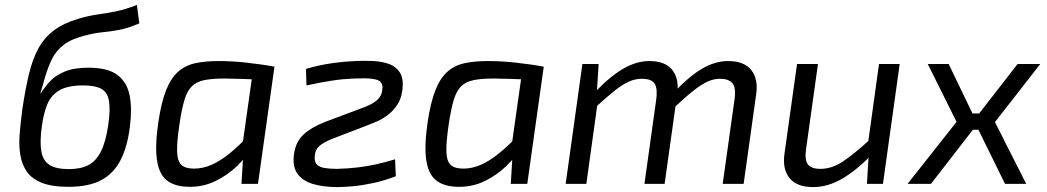

<svg xmlns="http://www.w3.org/2000/svg" viewBox="-20 -747 4252 780"><path d="M258 12Q192 12 151 -4Q110 -20 89.5 -49Q69 -78 62.5 -117.5Q56 -157 60 -205Q64 -253 71 -305Q83 -385 97.5 -445.5Q112 -506 135.5 -549.5Q159 -593 198.5 -623Q238 -653 299 -671Q340 -683 375.5 -688Q411 -693 449.5 -700.5Q488 -708 536 -727L546 -652Q499 -632 464 -625.5Q429 -619 397 -616Q365 -613 327 -603Q270 -589 239 -565Q208 -541 192 -509Q176 -477 164 -437Q160 -421 154 -401.5Q148 -382 144 -368H146Q160 -391 181.5 -415Q203 -439 241 -455.5Q279 -472 339 -472Q418 -472 457 -442.5Q496 -413 506.5 -360Q517 -307 508 -235Q498 -151 469.5 -96Q441 -41 390 -14.5Q339 12 258 12ZM260 -60Q307 -60 338.5 -76Q370 -92 390 -131.5Q410 -171 420 -241Q429 -304 422.5 -338.5Q416 -373 391 -386.5Q366 -400 318 -400Q256 -400 222 -380.5Q188 -361 172.5 -324Q157 -287 150 -234Q141 -170 148 -131.5Q155 -93 182 -76.5Q209 -60 260 -60Z M867 -499Q893 -499 922 -497.5Q951 -496 981.5 -492.5Q1012 -489 1041 -485Q1070 -481 1095 -476L1058 -423Q1003 -425 959 -426.5Q915 -428 892 -428Q842 -428 810 -421.5Q778 -415 759 -396Q740 -377 729 -340Q718 -303 709 -242Q698 -169 699.5 -130Q701 -91 717.5 -76.5Q734 -62 768 -62Q804 -62 839.5 -77.5Q875 -93 912.5 -123.5Q950 -154 991 -197L1008 -156Q983 -111 943.5 -73Q904 -35 855.5 -11.5Q807 12 751 12Q693 12 660 -12.5Q627 -37 618 -94.5Q609 -152 623 -249Q635 -331 655 -381Q675 -431 704.5 -456.5Q734 -482 774.5 -490.5Q815 -499 867 -499ZM1010 -476H1095L1028 0H961L968 -115L960 -123Z M1425 -499Q1462 -501 1498 -499Q1534 -497 1562 -486.5Q1590 -476 1605 -451.5Q1620 -427 1615 -384Q1611 -347 1594 -321.5Q1577 -296 1555 -279.5Q1533 -263 1511 -253.5Q1489 -244 1473 -238L1327 -182Q1293 -168 1277 -153.5Q1261 -139 1259 -116Q1256 -91 1266.5 -79.5Q1277 -68 1298.5 -64.5Q1320 -61 1349 -61Q1391 -62 1430.5 -66.5Q1470 -71 1508.5 -79.5Q1547 -88 1585 -100L1588 -31Q1541 -13 1497 -3.5Q1453 6 1415.5 9.5Q1378 13 1350 13Q1293 13 1251.5 0.5Q1210 -12 1189 -40.5Q1168 -69 1174 -118Q1180 -169 1212 -199.5Q1244 -230 1304 -253L1440 -304Q1490 -321 1510.5 -339Q1531 -357 1533 -382Q1536 -403 1526.5 -413.5Q1517 -424 1491 -427Q1465 -430 1418 -428Q1394 -427 1372.5 -425Q1351 -423 1329 -419.5Q1307 -416 1282 -411.5Q1257 -407 1225 -400L1223 -467Q1273 -482 1324 -489.5Q1375 -497 1425 -499Z M1961 -499Q1987 -499 2016 -497.5Q2045 -496 2075.5 -492.5Q2106 -489 2135 -485Q2164 -481 2189 -476L2152 -423Q2097 -425 2053 -426.5Q2009 -428 1986 -428Q1936 -428 1904 -421.5Q1872 -415 1853 -396Q1834 -377 1823 -340Q1812 -303 1803 -242Q1792 -169 1793.5 -130Q1795 -91 1811.5 -76.5Q1828 -62 1862 -62Q1898 -62 1933.5 -77.5Q1969 -93 2006.5 -123.5Q2044 -154 2085 -197L2102 -156Q2077 -111 2037.5 -73Q1998 -35 1949.5 -11.5Q1901 12 1845 12Q1787 12 1754 -12.5Q1721 -37 1712 -94.5Q1703 -152 1717 -249Q1729 -331 1749 -381Q1769 -431 1798.5 -456.5Q1828 -482 1868.5 -490.5Q1909 -499 1961 -499ZM2104 -476H2189L2122 0H2055L2062 -115L2054 -123Z M2412 -487 2404 -361 2410 -346 2362 0H2278L2346 -487ZM2618 -499Q2683 -499 2711.5 -462.5Q2740 -426 2731 -364L2680 0H2598L2646 -343Q2652 -387 2639.5 -407Q2627 -427 2587 -427Q2561 -427 2535 -415.5Q2509 -404 2477.5 -379Q2446 -354 2400 -312L2398 -374Q2460 -438 2513 -468.5Q2566 -499 2618 -499ZM2938 -499Q3003 -499 3032 -462.5Q3061 -426 3052 -364L3001 0H2916L2964 -343Q2971 -391 2955.5 -409Q2940 -427 2905 -427Q2880 -427 2855.5 -416Q2831 -405 2799.5 -380.5Q2768 -356 2722 -313L2720 -374Q2782 -439 2834 -469Q2886 -499 2938 -499Z M3303 -487 3255 -144Q3248 -99 3261.5 -80Q3275 -61 3313 -61Q3359 -61 3403.5 -90.5Q3448 -120 3513 -179L3521 -118Q3457 -53 3399.5 -20Q3342 13 3284 13Q3217 13 3187.5 -23.5Q3158 -60 3167 -123L3218 -487ZM3635 -487 3567 0H3502L3510 -134L3504 -148L3551 -487Z M3834 -487 3951 -244 3762 0H3667L3866 -252L3749 -487ZM4001 -286 3991 -220H3887L3897 -286ZM4206 -487 4022 -251 4149 0H4063L3936 -258L4114 -487Z"/></svg>

Font: Exo 2
Style: Italic
Weight: 400
Italic angle: -8°
Designer: Natanael Gama
Foundry: Natanael Gama
Version: Version 2.010